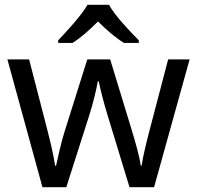

<svg xmlns="http://www.w3.org/2000/svg" viewBox="-20 -786 826 805"><path d="M437 -766H347C321 -721 261 -656 224 -617V-606H284C319 -628 355 -660 391 -696C427 -660 465 -627 500 -606H562V-617C524 -655 461 -721 437 -766ZM431 -303 523 -1H626L775 -537H685L610 -251C594 -190 578 -125 574 -92H570C565 -130 548 -189 534 -235L442 -537H346L251 -235C237 -191 222 -124 215 -91H211C206 -129 191 -193 176 -251L102 -537H11L158 -1H258L354 -302C372 -358 385 -415 390 -445H394C400 -415 414 -358 431 -303Z"/></svg>

Font: Noto Sans Cypriot
Style: Regular
Weight: 400
Designer: Monotype Design Team
Foundry: Monotype Imaging Inc.
Version: Version 2.002